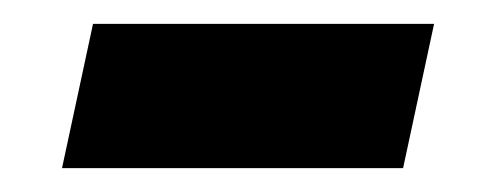

<svg xmlns="http://www.w3.org/2000/svg" viewBox="-20 -358 418 161"><path d="M32 -217 58 -338H344L318 -217Z"/></svg>

Font: Radio Canada
Style: Italic
Weight: 400
Italic angle: -12°
Designer: Charles Daoud, Etienne Aubert Bonn, Alexandre Saumier Demers, Jacques Le Bailly
Foundry: Radio-Canada
Version: Version 2.104;gftools[0.9.28.dev5+ged2979d]